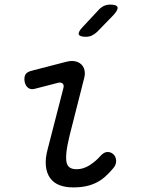

<svg xmlns="http://www.w3.org/2000/svg" viewBox="-20 -805 640 835"><path d="M132 -419Q115 -414 103 -422.5Q91 -431 87 -450Q84 -470 91 -481.5Q98 -493 120 -498L267 -536Q290 -542 306.5 -538.5Q323 -535 333.5 -525Q344 -515 347.5 -499.5Q351 -484 346 -465L283 -217Q272 -172 269 -143.5Q266 -115 269.5 -99Q273 -83 284 -76Q295 -69 313 -69Q342 -69 369 -86Q396 -103 418 -128Q433 -144 447.5 -144Q462 -144 472 -135Q484 -125 485 -107Q486 -89 473 -74Q455 -52 436.5 -36Q418 -20 397.5 -10Q377 0 353 5Q329 10 298 10Q265 10 239.5 0.5Q214 -9 198.5 -30Q183 -51 179.5 -83Q176 -115 188 -159L256 -423Q259 -436 252 -442Q245 -448 233 -445ZM354 -645Q326 -645 322.5 -655.5Q319 -666 340 -688L409 -762Q419 -773 431.5 -779Q444 -785 459 -785Q487 -785 491 -774Q495 -763 473 -739L402 -666Q391 -656 379.5 -650.5Q368 -645 354 -645Z"/></svg>

Font: Maple Mono NL Light
Style: Italic
Weight: 300
Italic angle: -10°
Monospace: yes
Designer: subframe7536
Version: Version 7.000